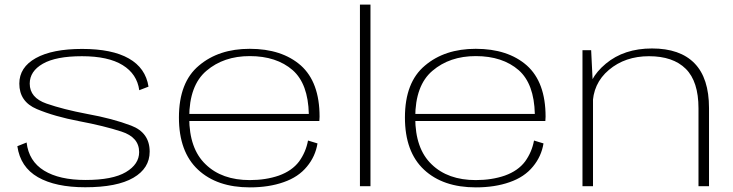

<svg xmlns="http://www.w3.org/2000/svg" viewBox="-20 -805 3170 830"><path d="M348.5 4.5Q486 4.5 556.5 -36.5Q627 -77.5 627 -149.5Q627 -231.5 547 -262Q467 -292.5 356.5 -312.5Q253.5 -332 181 -357.2Q108.5 -382.5 108.5 -443.5Q108.5 -497 165.2 -529.5Q222 -562 334 -562Q448 -562 510.2 -523.5Q572.5 -485 582 -415L622 -430.5Q609.5 -511 537 -552.2Q464.5 -593.5 335 -593.5Q206 -593.5 134.8 -553.8Q63.5 -514 63.5 -443.5Q63.5 -365.5 139.2 -333.5Q215 -301.5 323 -281Q429 -261 505.2 -236.2Q581.5 -211.5 581.5 -147.5Q581.5 -95 524.2 -61Q467 -27 349.5 -27Q236.5 -27 170.5 -67.5Q104.5 -108 95 -189L55 -173Q68 -82.5 144 -39Q220 4.5 348.5 4.5Z M1060 5V-26.5Q939 -26.5 869 -94.5Q798 -162 798 -296.5Q798 -436 872.5 -499Q947 -562.5 1059.5 -562.5Q1175.5 -562.5 1245.5 -501.5Q1312 -442.5 1315 -312.5H790V-282H1360.5Q1361.5 -291 1361.5 -300.5Q1361.5 -449.5 1280.5 -522Q1198.5 -594 1059.5 -594Q925.5 -594 840 -521.5Q753.5 -449.5 753.5 -297Q753.5 -148.5 836 -71.5Q918 5 1060 5ZM1060 -26.5V5Q1142.5 5 1206 -17.5Q1270 -39.5 1307 -85Q1343.5 -129 1352.5 -185L1311.5 -197.5Q1302.5 -148 1273 -107Q1242.5 -66.5 1185.5 -46Q1129 -26.5 1060 -26.5Z M1536 0H1581.5V-785H1536Z M2037 5V-26.5Q1916 -26.5 1846 -94.5Q1775 -162 1775 -296.5Q1775 -436 1849.5 -499Q1924 -562.5 2036.5 -562.5Q2152.5 -562.5 2222.5 -501.5Q2289 -442.5 2292 -312.5H1767V-282H2337.5Q2338.5 -291 2338.5 -300.5Q2338.5 -449.5 2257.5 -522Q2175.5 -594 2036.5 -594Q1902.5 -594 1817 -521.5Q1730.5 -449.5 1730.5 -297Q1730.5 -148.5 1813 -71.5Q1895 5 2037 5ZM2037 -26.5V5Q2119.5 5 2183 -17.5Q2247 -39.5 2284 -85Q2320.5 -129 2329.5 -185L2288.5 -197.5Q2279.5 -148 2250 -107Q2219.5 -66.5 2162.5 -46Q2106 -26.5 2037 -26.5Z M2498 0H2543.5V-425L2535.5 -588H2498ZM2999.5 0H3045V-338Q3045 -467 2982.5 -531.2Q2920 -595.5 2798.5 -595.5Q2678 -595.5 2599 -529.8Q2520 -464 2520 -381L2542 -349Q2542 -443.5 2612.2 -502.8Q2682.5 -562 2785.5 -562Q2889.5 -562 2944.5 -507.5Q2999.5 -453 2999.5 -336.5Z"/></svg>

Font: Anybody Expanded ExtraLight
Style: Regular
Weight: 250
Width: 7
Version: Version 1.113;gftools[0.9.25]